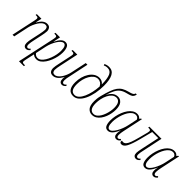

<svg xmlns="http://www.w3.org/2000/svg" viewBox="127 -1886 3243 3243"><g transform="rotate(45 1748.0 -265.0)"><path d="M349 10Q320 10 302.5 -10Q285 -30 285 -71Q285 -95 289 -121Q293 -147 301 -183L333 -331Q340 -369 345.5 -398.5Q351 -428 351 -450Q351 -472 340 -492.5Q329 -513 294 -513Q265 -513 237 -490.5Q209 -468 185.5 -431.5Q162 -395 144.5 -353Q127 -311 118 -272L60 0H20L112 -429Q120 -464 120 -479Q120 -499 109 -505.5Q98 -512 76 -512H59L64 -536H174L151 -426H155Q189 -489 226.5 -517.5Q264 -546 305 -546Q353 -546 372.5 -517.5Q392 -489 392 -453Q392 -431 386.5 -401Q381 -371 374 -335L342 -184Q335 -152 330.5 -126Q326 -100 326 -75Q326 -45 336 -33.5Q346 -22 359 -22Q381 -22 403 -50L419 -31Q404 -13 387 -1.5Q370 10 349 10Z M414 240 558 -429Q561 -446 563.5 -459.5Q566 -473 566 -480Q566 -498 557 -505Q548 -512 522 -512H505L510 -536H619L592 -406H595Q625 -472 661.5 -509Q698 -546 742 -546Q790 -546 812 -505Q834 -464 834 -388Q834 -341 823 -287.5Q812 -234 791 -181.5Q770 -129 740.5 -85.5Q711 -42 674.5 -16Q638 10 597 10Q564 10 543.5 0Q523 -10 510 -21Q508 -7 505.5 4.5Q503 16 500 28L479 125Q475 142 472 160.5Q469 179 469 187Q469 203 478.5 209.5Q488 216 515 216H536L530 240ZM595 -20Q629 -20 659 -44Q689 -68 713.5 -108Q738 -148 756 -196.5Q774 -245 783.5 -294.5Q793 -344 793 -386Q793 -451 777 -482.5Q761 -514 732 -514Q708 -514 682 -491.5Q656 -469 632 -431.5Q608 -394 589 -347Q570 -300 559 -250L519 -62Q530 -45 549.5 -32.5Q569 -20 595 -20Z M988 10Q940 10 921 -18.5Q902 -47 902 -83Q902 -107 908 -140Q914 -173 920 -201L969 -429Q972 -445 974.5 -458Q977 -471 977 -479Q977 -499 966 -505.5Q955 -512 933 -512H916L921 -536H1031L961 -205Q954 -173 948.5 -140.5Q943 -108 943 -85Q943 -65 954 -44Q965 -23 1000 -23Q1029 -23 1056.5 -43.5Q1084 -64 1107.5 -98Q1131 -132 1148 -173.5Q1165 -215 1173 -255L1233 -536H1273L1199 -184Q1191 -152 1187 -126Q1183 -100 1183 -75Q1183 -45 1193 -33.5Q1203 -22 1216 -22Q1238 -22 1260 -50L1276 -31Q1261 -13 1244 -1.5Q1227 10 1206 10Q1177 10 1160 -9.5Q1143 -29 1143 -72Q1143 -82 1144 -94Q1145 -106 1147 -114H1144Q1110 -50 1069.5 -20Q1029 10 988 10Z M1473 10Q1336 10 1336 -180Q1336 -246 1353 -308Q1370 -370 1402 -419Q1434 -468 1477.5 -496.5Q1521 -525 1575 -525Q1603 -525 1631 -512.5Q1659 -500 1680 -473Q1679 -607 1650.5 -673.5Q1622 -740 1553 -740Q1524 -740 1505.5 -734Q1487 -728 1476 -723L1468 -749Q1479 -755 1504.5 -762.5Q1530 -770 1560 -770Q1643 -770 1682.5 -698.5Q1722 -627 1722 -482Q1722 -386 1704.5 -297.5Q1687 -209 1654.5 -139.5Q1622 -70 1576.5 -30Q1531 10 1473 10ZM1478 -20Q1520 -20 1555 -54Q1590 -88 1616 -145.5Q1642 -203 1658 -274.5Q1674 -346 1679 -422Q1660 -459 1632 -477Q1604 -495 1572 -495Q1529 -495 1493.5 -468Q1458 -441 1432 -395Q1406 -349 1392 -292.5Q1378 -236 1378 -178Q1378 -96 1403 -58Q1428 -20 1478 -20Z M1923 10Q1865 10 1826.5 -34.5Q1788 -79 1788 -181Q1788 -207 1791.5 -242Q1795 -277 1808 -327Q1833 -425 1857.5 -491.5Q1882 -558 1912.5 -599.5Q1943 -641 1985 -665.5Q2027 -690 2087 -705Q2140 -718 2163.5 -731.5Q2187 -745 2192 -770H2219Q2213 -739 2200.5 -720Q2188 -701 2161 -689Q2134 -677 2084 -665Q2017 -649 1975.5 -617.5Q1934 -586 1906.5 -532.5Q1879 -479 1854 -398H1856Q1883 -454 1924.5 -487.5Q1966 -521 2022 -521Q2078 -521 2114.5 -476.5Q2151 -432 2151 -338Q2151 -297 2142.5 -250Q2134 -203 2116 -157Q2098 -111 2070.5 -73.5Q2043 -36 2006.5 -13Q1970 10 1923 10ZM1928 -20Q1964 -20 1992.5 -41.5Q2021 -63 2042.5 -98Q2064 -133 2079 -175.5Q2094 -218 2101.5 -261Q2109 -304 2109 -340Q2109 -421 2082.5 -456Q2056 -491 2016 -491Q1970 -491 1935.5 -461Q1901 -431 1877.5 -383.5Q1854 -336 1842.5 -281.5Q1831 -227 1831 -178Q1831 -93 1857.5 -56.5Q1884 -20 1928 -20Z M2302 10Q2252 10 2231.5 -31.5Q2211 -73 2211 -146Q2211 -197 2222 -252Q2233 -307 2254 -359.5Q2275 -412 2305 -454Q2335 -496 2373.5 -521Q2412 -546 2457 -546Q2485 -546 2504.5 -535Q2524 -524 2534 -508L2561 -536H2574L2499 -184Q2492 -151 2488 -124.5Q2484 -98 2484 -75Q2484 -45 2493.5 -33.5Q2503 -22 2517 -22Q2538 -22 2560 -50L2576 -31Q2561 -13 2544 -1.5Q2527 10 2506 10Q2478 10 2461 -10Q2444 -30 2444 -71Q2444 -91 2446.5 -108Q2449 -125 2455 -148H2453Q2418 -67 2381.5 -28.5Q2345 10 2302 10ZM2310 -22Q2336 -22 2362 -47.5Q2388 -73 2412 -114.5Q2436 -156 2455 -206Q2474 -256 2484 -305L2519 -470Q2509 -494 2491.5 -505Q2474 -516 2454 -516Q2417 -516 2385.5 -492.5Q2354 -469 2329.5 -429.5Q2305 -390 2287.5 -341.5Q2270 -293 2261 -242.5Q2252 -192 2252 -147Q2252 -84 2267.5 -53Q2283 -22 2310 -22Z M2629 10Q2611 10 2600 1.5Q2589 -7 2589 -24Q2589 -31 2592 -42Q2607 -37 2620 -37Q2651 -37 2674 -62Q2697 -87 2717 -141Q2737 -195 2760 -283L2802 -443Q2808 -465 2808 -480Q2808 -501 2794.5 -506.5Q2781 -512 2761 -512H2748L2753 -536H3042L2968 -184Q2960 -151 2955 -121.5Q2950 -92 2950 -71Q2950 -44 2960.5 -33Q2971 -22 2985 -22Q3007 -22 3029 -50L3044 -31Q3030 -13 3013 -1.5Q2996 10 2975 10Q2945 10 2927 -9Q2909 -28 2909 -68Q2909 -88 2914 -117Q2919 -146 2927 -183L2996 -506H2850L2791 -277Q2752 -126 2715.5 -58Q2679 10 2629 10Z M3190 10Q3140 10 3119.5 -31.5Q3099 -73 3099 -146Q3099 -197 3110 -252Q3121 -307 3142 -359.5Q3163 -412 3193 -454Q3223 -496 3261.5 -521Q3300 -546 3345 -546Q3373 -546 3392.5 -535Q3412 -524 3422 -508L3449 -536H3462L3387 -184Q3380 -151 3376 -124.5Q3372 -98 3372 -75Q3372 -45 3381.5 -33.5Q3391 -22 3405 -22Q3426 -22 3448 -50L3464 -31Q3449 -13 3432 -1.5Q3415 10 3394 10Q3366 10 3349 -10Q3332 -30 3332 -71Q3332 -91 3334.5 -108Q3337 -125 3343 -148H3341Q3306 -67 3269.5 -28.5Q3233 10 3190 10ZM3198 -22Q3224 -22 3250 -47.5Q3276 -73 3300 -114.5Q3324 -156 3343 -206Q3362 -256 3372 -305L3407 -470Q3397 -494 3379.5 -505Q3362 -516 3342 -516Q3305 -516 3273.5 -492.5Q3242 -469 3217.5 -429.5Q3193 -390 3175.5 -341.5Q3158 -293 3149 -242.5Q3140 -192 3140 -147Q3140 -84 3155.5 -53Q3171 -22 3198 -22Z"/></g></svg>

Font: Noto Serif ExtraCondensed ExtraLight
Style: Italic
Weight: 200
Width: 2
Italic angle: -12°
Designer: Monotype Design Team
Foundry: Monotype Imaging Inc.
Version: Version 2.014; ttfautohint (v1.8.4.7-5d5b)